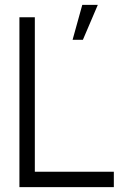

<svg xmlns="http://www.w3.org/2000/svg" viewBox="-20 -771 539 791"><path d="M60 0V-700H123.5V-63.5H449V0ZM279 -607 319 -751H383L321.5 -607Z"/></svg>

Font: Urbanist Light
Style: Regular
Weight: 300
Designer: Corey Hu
Foundry: Corey Hu
Version: Version 1.330; ttfautohint (v1.8.4.7-5d5b)